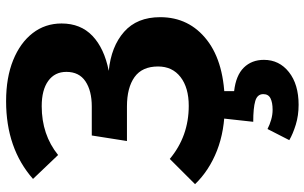

<svg xmlns="http://www.w3.org/2000/svg" viewBox="-212 -558 1038 655"><g transform="rotate(-90 307.5 -230.0)"><path d="M290.3 -728.7Q370.8 -728.7 430.3 -704.6Q489.7 -680.5 522.6 -637.9Q555.4 -595.4 555.4 -539.5Q555.4 -474.4 513.1 -434.1Q470.8 -393.8 393.8 -378.5Q476.9 -370.3 526.9 -326.2Q576.9 -282.1 576.9 -203.1Q576.9 -104.1 498.7 -43.3Q420.5 17.4 276.9 17.4Q189.7 17.4 121.8 -9.2Q53.8 -35.9 7.2 -84.1L93.3 -170.3Q170.8 -105.6 274.4 -105.6Q336.4 -105.6 372.6 -133.6Q408.7 -161.5 408.7 -210.3Q408.7 -264.6 372.6 -290.5Q336.4 -316.4 272.3 -316.4H154.4L173.3 -436.4H272.3Q325.6 -436.4 357.9 -457.9Q390.3 -479.5 390.3 -523.1Q390.3 -562.6 359.5 -584.9Q328.7 -607.2 273.3 -607.2Q175.9 -607.2 106.7 -551.3L25.1 -636.9Q129.2 -728.7 290.3 -728.7ZM314.4 148.7Q314.4 128.2 290.8 121.3Q267.2 114.4 220 114.4L234.4 -16.4H324.6V49.2Q378.5 55.4 404.9 82.3Q431.3 109.2 431.3 150.8Q431.3 203.1 389.5 236.2Q347.7 269.2 277.9 269.2Q241.5 269.2 210 259.5Q178.5 249.7 157.4 237.4L195.4 163.1Q210.3 170.8 227.2 175.6Q244.1 180.5 261 180.5Q285.6 180.5 300 173.3Q314.4 166.2 314.4 148.7Z"/></g></svg>

Font: Fira Code
Style: Bold
Weight: 700
Monospace: yes
Designer: Carrois Corporate, Edenspiekermann AG, Nikita Prokopov
Foundry: Carrois Corporate, Edenspiekermann AG, Nikita Prokopov
Version: Version 6.000; ttfautohint (v1.8.2) -l 8 -r 50 -G 200 -x 14 